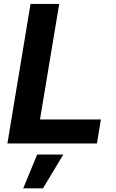

<svg xmlns="http://www.w3.org/2000/svg" viewBox="-20 -748 603 1001"><path d="M18.6 0 139.2 -727.5H288.6L188.5 -125H505.9L485.4 0ZM101.1 233.9 173.8 57.6H310.1L204.1 233.9Z"/></svg>

Font: Inter 18pt
Style: Bold Italic
Weight: 700
Italic angle: -9.3988°
Designer: Rasmus Andersson
Foundry: rsms
Version: Version 4.001;git-66647c0bb